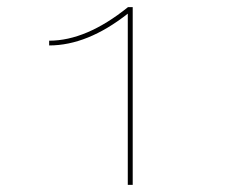

<svg xmlns="http://www.w3.org/2000/svg" viewBox="-20 -726 625 534"><path d="M335.4 -688Q223.1 -599.6 116.7 -599.6V-612.8Q220.2 -612.8 335.9 -706.1H349.1V-211.9H335.4Z"/></svg>

Font: Fortheenas_01
Style: Regular
Weight: 100
Designer: Situjuh Nazara
Version: Version 1.10 September 8, 2014